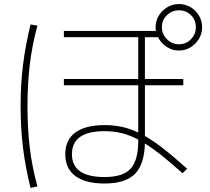

<svg xmlns="http://www.w3.org/2000/svg" viewBox="-20 -875 1040 950"><path d="M498 33Q403 33 353 -4Q303 -41 303 -112Q303 -183 353 -219.5Q403 -256 498 -256Q547 -256 591 -245.5Q635 -235 681 -211Q727 -187 781.5 -145Q836 -103 906 -40L883 -18Q816 -78 763.5 -118.5Q711 -159 667.5 -182.5Q624 -206 583 -216Q542 -226 497 -226Q336 -226 336 -112Q336 1 497 1Q588 1 626 -40Q664 -81 664 -178V-691H296V-722H773V-691H697V-177Q697 -67 650 -17Q603 33 498 33ZM296 -453V-484H887V-453ZM865 -625Q834 -625 808 -641Q782 -657 766 -683Q750 -709 750 -740Q750 -772 766 -798Q782 -824 808 -839.5Q834 -855 865 -855Q897 -855 923 -839.5Q949 -824 964.5 -798Q980 -772 980 -740Q980 -709 964.5 -683Q949 -657 923 -641Q897 -625 865 -625ZM865 -656Q901 -656 925 -681Q949 -706 949 -740Q949 -776 925 -800Q901 -824 865 -824Q831 -824 806 -800Q781 -776 781 -740Q781 -706 806 -681Q831 -656 865 -656ZM131 55Q106 -46 94 -142.5Q82 -239 82 -350Q82 -459 94 -555Q106 -651 131 -754L165 -748Q138 -647 127 -552Q116 -457 116 -350Q116 -241 127 -146.5Q138 -52 165 47Z"/></svg>

Font: M PLUS 1 ExtraLight
Style: Regular
Weight: 250
Version: Version 1.001